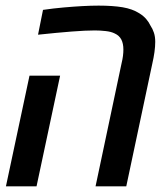

<svg xmlns="http://www.w3.org/2000/svg" viewBox="-20 -660 596 680"><path d="M318.4 0 410.6 -436Q414.1 -450.2 415.5 -461.9Q417 -473.6 417 -484.4Q417 -505.9 409.7 -520Q402.3 -534.2 386.2 -541.5Q373.5 -547.9 354 -550Q334.5 -552.2 315.9 -552.2Q283.7 -552.2 233.6 -548.3Q183.6 -544.4 114.7 -537.1L132.3 -625Q169.4 -630.4 204.8 -633.5Q240.2 -636.7 271.7 -638.4Q303.2 -640.1 329.1 -640.1Q378.9 -640.1 414.1 -634.3Q449.2 -628.4 473.6 -612.8Q487.8 -604 497.6 -592.8Q507.3 -581.5 513.2 -568.8Q520.5 -558.1 525.1 -544.2Q529.8 -530.3 529.8 -511.7Q529.8 -495.6 527.1 -475.8Q524.4 -456.1 519 -432.6L427.2 0ZM1 0 84.5 -392.1H192.9L109.4 0Z"/></svg>

Font: Open Sans SemiCondensed SemiBold
Style: Italic
Weight: 600
Width: 4
Italic angle: -12°
Designer: Monotype Design Team
Foundry: Monotype Imaging Inc.
Version: Version 3.000